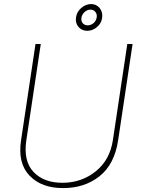

<svg xmlns="http://www.w3.org/2000/svg" viewBox="-20 -931 707 961"><path d="M295.4 10.3Q188 10.7 127.9 -51.8Q67.9 -114.3 85.4 -229L157.7 -710.9H184.1L111.8 -229Q96.2 -125 147.9 -70.3Q199.7 -15.6 293.9 -16.1Q388.2 -16.6 459 -73.2Q529.8 -129.9 544.9 -229L617.2 -710.9H643.6L571.3 -229Q553.2 -108.4 478 -48.8Q402.8 10.7 295.4 10.3ZM457 -871.6Q448.2 -882.8 432.6 -882.8Q417 -882.8 403.8 -871.1Q390.6 -859.4 387.7 -842.8Q384.8 -825.2 394.5 -814.5Q404.3 -803.7 419.9 -804.2Q435.5 -804.7 448.2 -815.4Q460.9 -826.2 463.9 -843.3Q466.8 -860.4 457 -871.6ZM435.5 -910.6Q461.9 -911.1 479 -890.6Q495.1 -870.1 491.2 -841.8Q487.3 -813.5 465.3 -795.4Q443.4 -776.9 417 -776.9Q390.6 -776.4 373 -795.9Q356.4 -815.4 360.4 -843.8Q364.3 -872.1 386.7 -891.1Q409.2 -910.6 435.5 -910.6Z"/></svg>

Font: Roboto-ThinItalic
Style: Italic
Weight: 250
Italic angle: -12°
Designer: Google
Version: Version 1.100141; 2013; ttfautohint (v0.94.14-c901) -l 8 -r 